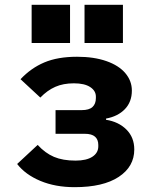

<svg xmlns="http://www.w3.org/2000/svg" viewBox="-20 -763 640 795"><path d="M51 -84 136 -163Q167 -129 203.5 -113.5Q240 -98 293 -98Q338 -98 362.5 -114Q387 -130 387 -157V-163Q387 -185 373.5 -197Q360 -209 331 -209H210V-307H318Q349 -307 363 -320Q377 -333 377 -357V-363Q377 -387 353.5 -402.5Q330 -418 286 -418Q242 -418 209 -403.5Q176 -389 147 -359L65 -435Q108 -481 163.5 -504.5Q219 -528 299 -528Q369 -528 420.5 -510Q472 -492 499 -460Q526 -428 526 -388Q526 -341 497 -311Q468 -281 419 -272V-267Q471 -259 503.5 -226.5Q536 -194 536 -144Q536 -73 471.5 -30.5Q407 12 289 12Q209 12 147 -14Q85 -40 51 -84ZM489 -743V-585H330V-743ZM270 -743V-585H111V-743Z"/></svg>

Font: iA Writer Mono V
Style: Regular
Weight: 400
Designer: Mike Abbink, Paul van der Laan, Pieter van Rosmalen
Foundry: Bold Monday
Version: Version 2.000